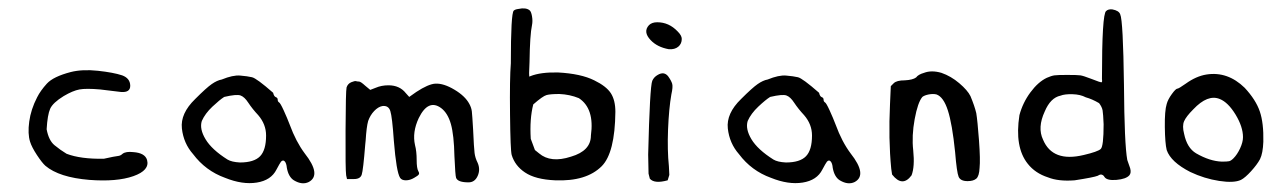

<svg xmlns="http://www.w3.org/2000/svg" viewBox="-20 -527 3013 452"><path d="M146.5 -357.4Q173.8 -364.3 210.4 -360.4Q247.1 -356.4 267.6 -349.6Q286.1 -342.8 286.6 -325.7Q287.1 -308.6 264.6 -310.5Q241.2 -313.5 215.8 -316.4Q182.6 -319.3 167 -316.4Q151.4 -313.5 129.9 -300.8Q104.5 -285.2 98.1 -271Q91.8 -256.8 89.8 -222.7Q94.7 -196.3 108.4 -185.1Q122.1 -173.8 136.7 -165Q169.9 -152.3 224.6 -153.3Q251 -159.2 257.3 -159.7Q263.7 -160.2 268.6 -165Q276.4 -170.9 293.9 -168.9Q321.3 -167 326.2 -150.4Q333 -126 293.9 -112.3Q254.9 -98.6 190.4 -103.5Q119.1 -109.4 86.9 -136.7Q79.1 -143.6 66.9 -162.1Q54.7 -180.7 50.8 -193.4Q44.9 -211.9 48.8 -240.7Q52.7 -269.5 67.4 -297.9Q75.2 -313.5 90.3 -330.1Q105.5 -346.7 146.5 -357.4Z M502 -339.8Q528.3 -350.6 545.4 -349.1Q562.5 -347.7 573.2 -345.2Q584 -342.8 623 -308.6Q625 -299.8 629.4 -298.3Q633.8 -296.9 633.8 -292Q633.8 -288.1 636.7 -286.1Q639.6 -285.2 647.9 -267.1Q656.2 -249 662.1 -233.4Q676.8 -193.4 697.3 -166Q737.3 -115.2 707 -98.6Q691.4 -90.8 671.9 -102.5Q659.2 -110.4 655.3 -131.8Q654.3 -142.6 650.4 -147Q646.5 -151.4 641.6 -146.5Q638.7 -142.6 630.9 -127.9Q618.2 -102.5 584.5 -97.2Q550.8 -91.8 509.8 -108.4Q463.9 -125 434.6 -164.1Q412.1 -189.5 408.2 -224.6Q404.3 -259.8 439.5 -293.9Q465.8 -320.3 478.5 -329.1Q491.2 -337.9 502 -339.8ZM507.8 -298.8Q497.1 -292 480 -275.9Q462.9 -259.8 455.1 -242.2Q449.2 -223.6 463.9 -199.2Q478.5 -174.8 515.6 -151.4Q525.4 -145.5 544.9 -144.5Q578.1 -144.5 592.3 -159.2Q606.4 -173.8 606.4 -208Q606.4 -234.4 587.9 -255.9Q574.2 -270.5 564.5 -285.2Q555.7 -298.8 546.4 -302.2Q537.1 -305.7 507.8 -298.8Z M818.4 -335.9Q821.3 -335 825.2 -335Q829.1 -335 839.8 -325.2L851.6 -315.4L864.3 -320.3Q877.9 -326.2 894.5 -326.2Q920.9 -326.2 935.5 -307.6L943.4 -298.8L960 -310.5Q988.3 -329.1 1004.9 -330.1Q1024.4 -331.1 1049.8 -315.9Q1075.2 -300.8 1085 -282.2Q1089.8 -273.4 1090.8 -264.6Q1091.8 -255.9 1093.8 -221.7Q1095.7 -178.7 1097.2 -167Q1098.6 -155.3 1104.5 -143.6Q1111.3 -127.9 1104.5 -112.8Q1097.7 -97.7 1083 -97.7Q1057.6 -97.7 1053.7 -108.4Q1051.8 -113.3 1049.8 -159.2Q1048.8 -209 1041.5 -234.9Q1034.2 -260.7 1018.6 -272.5Q988.3 -294.9 965.8 -249Q950.2 -215.8 957 -185.5Q960.9 -170.9 960.9 -150.4Q960.9 -130.9 964.8 -124Q967.8 -119.1 965.8 -116.2Q963.9 -113.3 955.1 -108.4Q945.3 -102.5 935.5 -102.5Q925.8 -102.5 921.9 -108.4Q913.1 -122.1 907.2 -195.3Q903.3 -252 898.9 -265.6Q894.5 -279.3 879.9 -277.3Q870.1 -275.4 860.8 -265.6Q851.6 -255.9 846.7 -242.2Q842.8 -228.5 840.8 -196.3Q840.8 -193.4 839.8 -186.5Q835 -126 831.5 -115.7Q828.1 -105.5 813.5 -105.5Q812.5 -105.5 811.5 -105.5H796.9L794.9 -114.3Q793 -127 793.5 -220.2Q793.9 -313.5 795.9 -321.3Q798.8 -330.1 807.1 -333.5Q815.4 -336.9 818.4 -335.9Z M1200.2 -505.9Q1217.8 -509.8 1226.6 -502.9Q1230.5 -500 1232.4 -488.8Q1234.4 -477.5 1232.4 -467.8Q1227.5 -445.3 1226.6 -380.9Q1224.6 -346.7 1226.6 -346.7Q1227.5 -346.7 1228.5 -347.7Q1252.9 -357.4 1293.9 -356.4Q1347.7 -353.5 1378.9 -337.9Q1407.2 -324.2 1418 -307.6Q1428.7 -291 1428.7 -263.7Q1427.7 -167 1396.5 -135.7Q1360.4 -99.6 1287.1 -102.5Q1240.2 -104.5 1215.8 -121.1Q1192.4 -136.7 1184.6 -162.1Q1181.6 -172.9 1180.7 -257.8Q1179.7 -342.8 1182.6 -377.9Q1182.6 -496.1 1189.5 -502Q1192.4 -504.9 1200.2 -505.9ZM1342.8 -295.9Q1321.3 -304.7 1296.9 -305.7Q1275.4 -305.7 1266.6 -303.2Q1257.8 -300.8 1235.4 -281.2Q1226.6 -247.1 1229.5 -200.2L1239.3 -173.8L1249 -166Q1276.4 -142.6 1324.2 -158.2Q1371.1 -171.9 1371.1 -208Q1379.9 -271.5 1342.8 -295.9Z M1507.8 -467.8Q1514.6 -474.6 1527.3 -474.6Q1554.7 -474.6 1575.2 -453.1Q1585 -443.4 1585 -435.5Q1585 -423.8 1576.7 -417Q1568.4 -410.2 1554.7 -411.1Q1527.3 -416 1511.7 -432.6Q1493.2 -452.1 1507.8 -467.8ZM1528.3 -350.6Q1543 -359.4 1552.7 -347.7Q1560.5 -336.9 1562.5 -329.6Q1564.5 -322.3 1560.5 -304.7Q1554.7 -271.5 1552.7 -222.2Q1550.8 -172.9 1554.7 -135.7L1555.7 -115.2L1551.8 -102.5Q1520.5 -93.8 1509.8 -106.4L1506.8 -118.2L1505.9 -163.1Q1509.8 -323.2 1515.6 -336.9Q1519.5 -345.7 1528.3 -350.6Z M1787.1 -339.8Q1813.5 -350.6 1830.6 -349.1Q1847.7 -347.7 1858.4 -345.2Q1869.1 -342.8 1908.2 -308.6Q1910.2 -299.8 1914.6 -298.3Q1918.9 -296.9 1918.9 -292Q1918.9 -288.1 1921.9 -286.1Q1924.8 -285.2 1933.1 -267.1Q1941.4 -249 1947.3 -233.4Q1961.9 -193.4 1982.4 -166Q2022.5 -115.2 1992.2 -98.6Q1976.6 -90.8 1957 -102.5Q1944.3 -110.4 1940.4 -131.8Q1939.5 -142.6 1935.5 -147Q1931.6 -151.4 1926.8 -146.5Q1923.8 -142.6 1916 -127.9Q1903.3 -102.5 1869.6 -97.2Q1835.9 -91.8 1794.9 -108.4Q1749 -125 1719.7 -164.1Q1697.3 -189.5 1693.4 -224.6Q1689.5 -259.8 1724.6 -293.9Q1751 -320.3 1763.7 -329.1Q1776.4 -337.9 1787.1 -339.8ZM1793 -298.8Q1782.2 -292 1765.1 -275.9Q1748 -259.8 1740.2 -242.2Q1734.4 -223.6 1749 -199.2Q1763.7 -174.8 1800.8 -151.4Q1810.5 -145.5 1830.1 -144.5Q1863.3 -144.5 1877.4 -159.2Q1891.6 -173.8 1891.6 -208Q1891.6 -234.4 1873 -255.9Q1859.4 -270.5 1849.6 -285.2Q1840.8 -298.8 1831.5 -302.2Q1822.3 -305.7 1793 -298.8Z M2155.3 -355.5Q2172.9 -362.3 2196.3 -355.5Q2218.8 -347.7 2238.3 -331.1Q2257.8 -314.5 2264.6 -300.8Q2274.4 -277.3 2278.3 -260.7Q2281.2 -243.2 2284.7 -196.8Q2288.1 -150.4 2286.1 -131.8Q2285.2 -112.3 2278.3 -106.4Q2271.5 -100.6 2257.8 -100.6Q2241.2 -100.6 2236.8 -110.8Q2232.4 -121.1 2228.5 -168.9Q2221.7 -235.4 2211.4 -267.1Q2201.2 -298.8 2184.6 -304.7Q2176.8 -306.6 2166.5 -304.7Q2156.2 -302.7 2151.4 -298.8Q2140.6 -286.1 2133.3 -246.6Q2126 -207 2129.9 -172.9Q2133.8 -134.8 2126 -114.3Q2104.5 -85 2080.1 -116.2L2078.1 -129.9Q2071.3 -200.2 2075.2 -281.2L2077.1 -324.2L2084 -331.1Q2090.8 -337.9 2110.4 -337.9Q2128.9 -338.9 2136.7 -344.7Q2141.6 -351.6 2155.3 -355.5Z M2584 -501Q2588.9 -505.9 2598.6 -504.9Q2614.3 -502 2617.2 -493.2Q2624 -478.5 2626 -327.1Q2627 -187.5 2633.8 -150.4Q2636.7 -141.6 2640.6 -130.9Q2643.6 -120.1 2638.7 -114.3Q2630.9 -105.5 2608.4 -103.5Q2585.9 -101.6 2580.1 -110.4Q2578.1 -114.3 2574.2 -115.7Q2570.3 -117.2 2564.5 -113.3Q2554.7 -109.4 2509.8 -102.5Q2471.7 -99.6 2447.3 -109.4Q2417 -119.1 2399.4 -141.6Q2368.2 -180.7 2379.9 -255.9Q2387.7 -285.2 2405.8 -309.6Q2423.8 -334 2444.3 -343.8Q2455.1 -348.6 2462.4 -349.6Q2469.7 -350.6 2492.2 -350.6Q2516.6 -350.6 2523.4 -349.6Q2530.3 -348.6 2547.9 -341.8Q2572.3 -332 2573.7 -333.5Q2575.2 -335 2574.2 -341.8Q2574.2 -494.1 2584 -501ZM2536.1 -297.9Q2523.4 -304.7 2504.9 -305.2Q2486.3 -305.7 2476.6 -301.8Q2453.1 -296.9 2439.5 -264.6Q2421.9 -226.6 2435.5 -198.2Q2458 -144.5 2531.2 -162.1Q2564.5 -169.9 2571.3 -176.3Q2578.1 -182.6 2578.1 -234.4Q2577.1 -258.8 2575.7 -267.1Q2574.2 -275.4 2567.4 -284.2Q2550.8 -293.9 2536.1 -297.9Z M2820.3 -351.6Q2870.1 -359.4 2910.2 -320.3Q2936.5 -292 2945.8 -264.6Q2955.1 -237.3 2954.1 -193.4Q2953.1 -166 2946.3 -152.3Q2939.5 -139.6 2925.3 -124Q2911.1 -108.4 2901.4 -103.5Q2884.8 -95.7 2850.1 -101.1Q2815.4 -106.4 2782.2 -122.1Q2736.3 -145.5 2726.6 -173.8Q2722.7 -189.5 2722.2 -228Q2721.7 -266.6 2726.6 -282.2Q2729.5 -293 2738.8 -305.7Q2748 -318.4 2752 -318.4Q2754.9 -318.4 2771.5 -330.1Q2795.9 -347.7 2820.3 -351.6ZM2851.6 -293.9Q2823.2 -305.7 2789.1 -269.5Q2772.5 -252.9 2767.6 -241.7Q2762.7 -230.5 2767.6 -211.9Q2774.4 -178.7 2795.9 -166Q2828.1 -147.5 2856.4 -146.5Q2869.1 -146.5 2873.5 -147.5Q2877.9 -148.4 2883.8 -154.3Q2892.6 -163.1 2899.4 -177.7Q2906.2 -192.4 2906.2 -204.1Q2906.2 -228.5 2888.7 -257.3Q2871.1 -286.1 2851.6 -293.9Z"/></svg>

Font: JasonHandwriting3
Style: Regular
Weight: 400
Version: Version 1.24.9